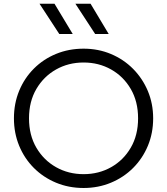

<svg xmlns="http://www.w3.org/2000/svg" viewBox="-20 -970 876 1006"><path d="M418 15Q340 15 273.5 -12.8Q207 -40.5 157.5 -90Q108 -139.5 80.5 -206Q53 -272.5 53 -350Q53 -428 80.5 -494.5Q108 -561 157.5 -610.5Q207 -660 273.5 -687.5Q340 -715 418 -715Q495 -715 561.5 -687Q628 -659 677.5 -609Q727 -559 754.8 -492.8Q782.5 -426.5 782.5 -350Q782.5 -272.5 754.8 -206Q727 -139.5 677.5 -90Q628 -40.5 561.5 -12.8Q495 15 418 15ZM418 -57.5Q497.5 -57.5 562.2 -94Q627 -130.5 665.2 -196.2Q703.5 -262 703.5 -350Q703.5 -438 665.2 -503.8Q627 -569.5 562.2 -606Q497.5 -642.5 418 -642.5Q338.5 -642.5 273.8 -606Q209 -569.5 170.5 -503.8Q132 -438 132 -350Q132 -262 170.5 -196.2Q209 -130.5 273.8 -94Q338.5 -57.5 418 -57.5ZM549.5 -792H478.5L375 -950.5H454.5ZM361 -792H290.5L187 -950.5H265.5Z"/></svg>

Font: Geologica ExtraLight
Style: Regular
Weight: 200
Designer: Sindre Bremnes, Frode Helland
Foundry: Monokrom Skriftforlag AS
Version: Version 1.010; ttfautohint (v1.8.4.7-5d5b);gftools[0.9.28]